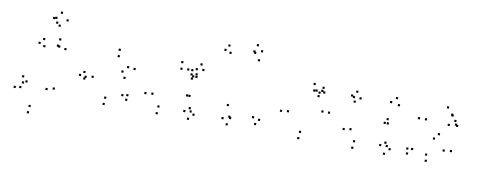

<svg xmlns="http://www.w3.org/2000/svg" viewBox="-78 -1180 4496 1795"><g transform="rotate(10 2170.0 -283.0)"><path d="M449 -38V-58H429V-38ZM492.5 -420V-440H472.5V-420ZM429 -501V-521H409V-501ZM280.5 -478.5V-498.5H260.5V-478.5ZM244.5 -436V-456H224.5V-436ZM293.5 -413V-433H273.5V-413ZM418 -440V-460H398V-440ZM431.5 -433.5V-453.5H411.5V-433.5ZM383.5 -22V-42H363.5V-22ZM255 161.5V141.5H235V161.5ZM155.5 -44.5V-64.5H135.5V-44.5ZM138.5 2.5V-17.5H118.5V2.5ZM186.5 -59.5V-79.5H166.5V-59.5ZM147.5 -101V-121H127.5V-101ZM87 10V-10H67V10ZM250 222V202H230V222ZM466 -688V-708H446V-688ZM401.5 -749.5V-769.5H381.5V-749.5ZM338 -688V-708H318V-688ZM374 -650.5V-670.5H354V-650.5ZM358.5 -693.5V-713.5H338.5V-693.5ZM401.5 -626.5V-646.5H381.5V-626.5Z M1134.5 -52.5V-72.5H1114.5V-52.5ZM1137.5 -96.5V-116.5H1117.5V-96.5ZM1091.5 -88.5V-108.5H1071.5V-88.5ZM937.5 -37.5V-57.5H917.5V-37.5ZM788 -209.5V-229.5H768V-209.5ZM995 -441.5V-461.5H975V-441.5ZM1099 -356V-376H1079V-356ZM1054 -306V-326H1034V-306ZM704.5 -240.5V-260.5H684.5V-240.5ZM669 -206V-226H649V-206ZM714 -180V-200H694V-180ZM1083 -251.5V-271.5H1063V-251.5ZM1161.5 -349.5V-369.5H1141.5V-349.5ZM993.5 -502V-522H973.5V-502ZM723 -198V-218H703V-198ZM933.5 22.5V2.5H913.5V22.5Z M1687.5 -191V-211H1667.5V-191ZM1710.5 -191V-211H1690.5V-191ZM1744 -376.5V-396.5H1724V-376.5ZM1713.5 -376.5V-396.5H1693.5V-376.5ZM1442 -43V-63H1422V-43ZM1365.5 -151V-171H1345.5V-151ZM1592.5 -428V-448H1572.5V-428ZM1695 -391.5V-411.5H1675V-391.5ZM1695 -432.5V-452.5H1675V-432.5ZM1656.5 -432.5V-452.5H1636.5V-432.5ZM1704.5 -354V-374H1684.5V-354ZM1741.5 -400.5V-420.5H1721.5V-400.5ZM1590 -490V-510H1570V-490ZM1300.5 -145V-165H1280.5V-145ZM1437 22V2H1417V22ZM1778 -24V-44H1758V-24ZM1733 -78V-98H1713V-78ZM1746.5 -49V-69H1726.5V-49ZM1796.5 -451.5V-471.5H1776.5V-451.5ZM1770.5 -500V-520H1750.5V-500ZM1734.5 -448.5V-468.5H1714.5V-448.5ZM1688 -43V-63H1668V-43ZM1734 22V2H1714V22Z M2360.5 -38.5V-58.5H2340.5V-38.5ZM2390 -83V-103H2370V-83ZM2330.5 -97.5V-117.5H2310.5V-97.5ZM2121 -52.5V-72.5H2101V-52.5ZM2111.5 -64V-84H2091.5V-64ZM2292.5 -632V-652H2272.5V-632ZM2306.5 -719.5V-739.5H2286.5V-719.5ZM2258 -768.5V-788.5H2238V-768.5ZM1996.5 -719.5V-739.5H1976.5V-719.5ZM1967.5 -673V-693H1947.5V-673ZM2018.5 -654V-674H1998.5V-654ZM2236.5 -705.5V-725.5H2216.5V-705.5ZM2246 -694V-714H2226V-694ZM2079 -168.5V-188.5H2059V-168.5ZM2051 -39.5V-59.5H2031V-39.5ZM2099.5 10.5V-9.5H2079.5V10.5Z M3022.5 -263V-283H3002.5V-263ZM2925.5 -453V-473H2905.5V-453ZM2872.5 -446.5V-466.5H2852.5V-446.5ZM2899.5 -398V-418H2879.5V-398ZM2960 -263V-283H2940V-263ZM2786.5 -39V-59H2766.5V-39ZM2642.5 -209.5V-229.5H2622.5V-209.5ZM2851 -443V-463H2831V-443ZM2903 -432V-452H2883V-432ZM2946 -441V-461H2926V-441ZM2932 -483V-503H2912V-483ZM2844 -503.5V-523.5H2824V-503.5ZM2577.5 -202V-222H2557.5V-202ZM2781 21.5V1.5H2761V21.5Z M3640 -24.5V-44.5H3620V-24.5ZM3590.5 -78V-98H3570.5V-78ZM3608 -49V-69H3588V-49ZM3654 -445V-465H3634V-445ZM3624.5 -507.5V-527.5H3604.5V-507.5ZM3577.5 -461V-481H3557.5V-461ZM3299.5 -40.5V-60.5H3279.5V-40.5ZM3247 -145.5V-165.5H3227V-145.5ZM3289.5 -445.5V-465.5H3269.5V-445.5ZM3249 -502V-522H3229V-502ZM3207.5 -458.5V-478.5H3187.5V-458.5ZM3241 -406V-426H3221V-406ZM3227.5 -446.5V-466.5H3207.5V-446.5ZM3184 -135.5V-155.5H3164V-135.5ZM3293.5 22V2H3273.5V22ZM3552 -259.5V-279.5H3532V-259.5ZM3581.5 -259.5V-279.5H3561.5V-259.5ZM3573 -298V-318H3553V-298ZM3546.5 -47.5V-67.5H3526.5V-47.5ZM3595 26.5V6.5H3575V26.5Z M4207.5 -107V-127H4187.5V-107ZM4069.5 -243V-263H4049.5V-243ZM3926 -359V-379H3906V-359ZM4160 -444.5V-464.5H4140V-444.5ZM4165 -437.5V-457.5H4145V-437.5ZM4145 -344.5V-364.5H4125V-344.5ZM4223.5 -349.5V-369.5H4203.5V-349.5ZM4199.5 -392V-412H4179.5V-392ZM4211 -358.5V-378.5H4191V-358.5ZM4110 -504.5V-524.5H4090V-504.5ZM3860 -358V-378H3840V-358ZM4031 -195V-215H4011V-195ZM4140 -100.5V-120.5H4120V-100.5ZM3984.5 -34.5V-54.5H3964.5V-34.5ZM3846.5 -63V-83H3826.5V-63ZM3801.5 -59.5V-79.5H3781.5V-59.5ZM3807 -13.5V-33.5H3787V-13.5ZM3991 23V3H3971V23Z"/></g></svg>

Font: Monaspace Radon Dots Var
Style: Regular
Weight: 400
Designer: Riley Cran and the Lettermatic Team
Version: Version 1.100 (Monaspace Radon Dots)